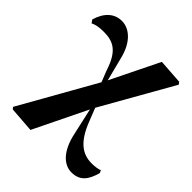

<svg xmlns="http://www.w3.org/2000/svg" viewBox="-215 -697 1059 1059"><g transform="rotate(45 315.0 -167.0)"><path d="M516 227C581 227 611 188 630 118L622 103C610 110 581 113 560 113C489 113 432 75 387 -42L357 -118L593 -534L583 -547L438 -557L299 -274L262 -419C239 -509 184 -561 123 -561C67 -561 23 -525 1 -451L14 -433C31 -442 53 -448 95 -448C172 -448 220 -420 256 -308L282 -242L33 199L42 210L191 221L343 -91L377 61C402 182 461 227 516 227Z"/></g></svg>

Font: Source Han Serif KR Heavy
Style: Regular
Weight: 900
Designer: Ryoko NISHIZUKA 西塚涼子 (kana & ideographs); Frank Grießhammer (Latin, Greek & Cyrillic); Wenlong ZHANG 张文龙 (bopomofo); San
Foundry: Adobe
Version: Version 2.001;hotconv 1.1.0;makeotfexe 2.6.0